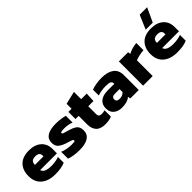

<svg xmlns="http://www.w3.org/2000/svg" viewBox="141 -1688 2657 2657"><g transform="rotate(-45 1470.0 -359.0)"><path d="M25 -236Q25 -352 90 -418Q155 -484 280 -484Q395 -484 461 -425Q527 -366 527 -264V-181H198Q210 -144 247.5 -127.5Q285 -111 352 -111Q392 -111 433.5 -118Q475 -125 501 -136V-23Q431 10 306 10Q178 10 101.5 -53.5Q25 -117 25 -236ZM365 -283V-300Q365 -364 286 -364Q239 -364 218.5 -344Q198 -324 198 -283Z M583 -20V-155Q616 -139 664 -130Q712 -121 749 -121Q793 -121 807.5 -123.5Q822 -126 822 -140Q822 -152 806.5 -159Q791 -166 756 -176L706 -192Q637 -217 607 -248Q577 -279 577 -336Q577 -484 809 -484Q853 -484 902 -477Q951 -470 981 -461V-329Q952 -341 916.5 -347.5Q881 -354 851 -354Q810 -354 789.5 -350.5Q769 -347 769 -334Q769 -323 782.5 -317Q796 -311 830 -302L874 -289Q928 -273 958.5 -254Q989 -235 1001.5 -208.5Q1014 -182 1014 -141Q1014 -68 955 -29Q896 10 782 10Q723 10 669 1.5Q615 -7 583 -20Z M1106 -168V-335H1044V-474H1106V-571L1294 -616V-474H1403L1396 -335H1294V-182Q1294 -152 1308.5 -139.5Q1323 -127 1355 -127Q1384 -127 1414 -137V-12Q1361 10 1287 10Q1194 10 1150 -36.5Q1106 -83 1106 -168Z M1444 -142Q1444 -218 1494.5 -259Q1545 -300 1645 -300H1768V-309Q1768 -337 1744.5 -350Q1721 -363 1664 -363Q1582 -363 1502 -338V-451Q1539 -466 1593 -475Q1647 -484 1702 -484Q1818 -484 1882.5 -436.5Q1947 -389 1947 -292V0H1783L1774 -38Q1720 10 1612 10Q1539 10 1491.5 -28.5Q1444 -67 1444 -142ZM1768 -138V-197H1677Q1645 -197 1630 -185Q1615 -173 1615 -148Q1615 -100 1676 -100Q1733 -100 1768 -138Z M2032 -474H2213L2218 -436Q2249 -454 2293.5 -467.5Q2338 -481 2383 -484V-344Q2341 -341 2294 -331Q2247 -321 2220 -308V0H2032Z M2693 -728H2839L2743 -522H2605ZM2413 -236Q2413 -352 2478 -418Q2543 -484 2668 -484Q2783 -484 2849 -425Q2915 -366 2915 -264V-181H2586Q2598 -144 2635.5 -127.5Q2673 -111 2740 -111Q2780 -111 2821.5 -118Q2863 -125 2889 -136V-23Q2819 10 2694 10Q2566 10 2489.5 -53.5Q2413 -117 2413 -236ZM2753 -283V-300Q2753 -364 2674 -364Q2627 -364 2606.5 -344Q2586 -324 2586 -283Z"/></g></svg>

Font: Kanit Bold
Style: Regular
Weight: 700
Designer: Katatrad Team
Foundry: CadsonDemak
Version: Version 1.000